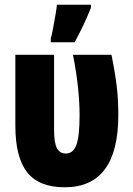

<svg xmlns="http://www.w3.org/2000/svg" viewBox="-20 -785 565 813"><path d="M296 -606Q336 -679 365 -752V-765H221Q220 -752 215 -722.5Q210 -693 204.5 -664Q199 -635 195 -622V-606ZM481 -298Q481 -362 474.5 -418Q468 -474 452 -553H289Q303 -482 310 -418Q317 -354 317 -297Q317 -208 303.5 -171.5Q290 -135 259 -135Q233 -135 221 -157.5Q209 -180 209 -235V-553H45V-253Q45 -119 95 -55.5Q145 8 254 8Q481 8 481 -298Z"/></svg>

Font: Noto Sans Display Condensed Black
Style: Regular
Weight: 900
Width: 3
Designer: Monotype Design team
Foundry: Monotype Imaging Inc.
Version: 1.000